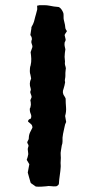

<svg xmlns="http://www.w3.org/2000/svg" viewBox="-20 -663 361 740"><path d="M238 -543Q236 -539 233.5 -536Q231 -533 229 -528Q230 -524 231 -519.5Q232 -515 233 -511Q233 -506 231 -503Q229 -500 229 -498Q228 -489 229.5 -484Q231 -479 232 -473Q231 -466 230 -459Q229 -452 229 -444Q229 -438 230 -432Q231 -426 230 -419Q230 -413 232.5 -406.5Q235 -400 233 -393Q232 -388 232 -382Q232 -376 232 -371Q232 -365 230.5 -358.5Q229 -352 231 -346Q230 -340 228.5 -333.5Q227 -327 225 -321Q218 -305 229 -291Q230 -290 231 -287.5Q232 -285 233 -283Q233 -266 234.5 -249.5Q236 -233 231 -216Q232 -210 233 -204.5Q234 -199 235 -193Q230 -183 229 -175Q226 -161 223 -147Q220 -133 221 -118Q221 -110 218 -102Q217 -93 215 -83.5Q213 -74 214 -64Q215 -55 214 -45Q213 -35 214 -25V-20Q213 -4 210.5 12Q208 28 207 45Q207 48 203.5 51Q200 54 197 55Q187 56 177 54.5Q167 53 158 55Q148 56 138.5 56.5Q129 57 118 56L108 49Q106 47 103 45.5Q100 44 98 41Q95 32 92.5 22Q90 12 87 2L93 -30L83 -47Q85 -52 86.5 -57.5Q88 -63 89 -69Q89 -74 88 -78.5Q87 -83 87 -87Q87 -92 88.5 -95.5Q90 -99 90 -102Q89 -106 87.5 -108Q86 -110 85 -113Q85 -117 88 -121.5Q91 -126 91 -130Q91 -142 95.5 -152Q100 -162 105 -171Q105 -181 98 -186Q96 -187 94.5 -189Q93 -191 91 -192Q87 -194 88.5 -198Q90 -202 94 -204Q95 -205 98 -205Q103 -214 98.5 -224Q94 -234 95 -245Q97 -247 97.5 -251Q98 -255 99 -259Q99 -264 98.5 -268Q98 -272 97 -277Q98 -280 99.5 -282.5Q101 -285 102 -289Q101 -296 98 -302.5Q95 -309 99 -316Q99 -318 98.5 -320Q98 -322 98 -323Q91 -342 100 -360Q99 -365 98.5 -368.5Q98 -372 97 -376Q96 -378 95.5 -381.5Q95 -385 95 -389Q95 -394 95.5 -400Q96 -406 98 -411Q101 -424 100.5 -436.5Q100 -449 98 -462Q100 -467 101.5 -472Q103 -477 105 -482Q105 -488 102.5 -493.5Q100 -499 101 -505Q104 -511 102.5 -517Q101 -523 97 -528Q98 -535 99 -541Q100 -547 101 -554Q101 -555 101 -557Q101 -559 102 -560Q108 -570 111 -579.5Q114 -589 116 -599Q117 -604 119 -609.5Q121 -615 122 -621Q124 -626 123.5 -631Q123 -636 123 -641Q125 -641 128 -642Q131 -643 132 -643Q142 -643 151.5 -643Q161 -643 171 -641Q179 -639 187.5 -638Q196 -637 206 -636Q214 -633 221 -620Q223 -616 224 -613Q225 -610 225 -605Q224 -592 227.5 -580Q231 -568 232 -554Q233 -550 238 -543Z"/></svg>

Font: Darumadrop One
Style: Regular
Weight: 400
Version: Version 1.000